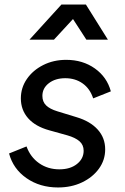

<svg xmlns="http://www.w3.org/2000/svg" viewBox="-20 -815 551 847"><path d="M236 12Q156 12 97 -29Q38 -70 20 -138L97 -169Q114 -122 152.5 -95Q191 -68 242 -68Q290 -68 319.5 -91.5Q349 -115 349 -150Q349 -176 330.5 -192Q312 -208 277 -218L198 -240Q136 -257 104 -293.5Q72 -330 72 -381Q72 -428 98.5 -466.5Q125 -505 170.5 -528Q216 -551 272 -551Q345 -551 398.5 -513Q452 -475 469 -412L391 -381Q377 -424 344.5 -447Q312 -470 268 -470Q224 -470 195.5 -448Q167 -426 167 -392Q167 -366 183.5 -350Q200 -334 233 -324L318 -298Q378 -280 411 -243.5Q444 -207 444 -156Q444 -109 416.5 -71Q389 -33 342 -10.5Q295 12 236 12ZM110 -640 251 -795H359L456 -640H361L302 -731L218 -640Z"/></svg>

Font: Plus Jakarta Sans Medium
Style: Italic
Weight: 500
Italic angle: -8°
Designer: Gumpita Rahayu
Foundry: Tokotype
Version: Version 2.071; ttfautohint (v1.8.4.7-5d5b);gftools[0.9.29]